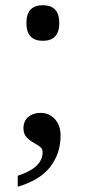

<svg xmlns="http://www.w3.org/2000/svg" viewBox="-20 -561 326 735"><path d="M81.1 -473.1Q81.1 -541 144 -541Q207 -541 207 -473.1Q207 -404.8 144 -404.8Q81.1 -404.8 81.1 -473.1ZM47.9 111.8Q143.1 81.1 143.1 22Q143.1 9.8 135.5 2.9Q127.9 -3.9 112.3 -12.7Q85.9 -27.8 77.9 -40.3Q69.8 -52.7 69.8 -69.8Q69.8 -97.7 88.1 -113.3Q106.4 -128.9 134.8 -128.9Q168.9 -128.9 190.4 -104.7Q211.9 -80.6 211.9 -42Q211.9 26.4 172.4 77.6Q132.8 128.9 47.9 153.8Z"/></svg>

Font: Noto Serif Kannada
Style: Regular
Weight: 400
Designer: Indian Type Foundry
Foundry: Monotype Imaging Inc.
Version: Version 1.01